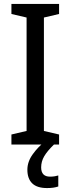

<svg xmlns="http://www.w3.org/2000/svg" viewBox="-20 -734 358 975"><path d="M280 0H38V-51L115 -69V-645L38 -663V-714H280V-663L203 -645V-69L280 -51ZM189 116Q189 163 234 163Q249 163 259 161Q269 159 276 157V213Q264 217 250.5 219Q237 221 219 221Q168 221 143.5 197Q119 173 119 128Q119 87 146.5 49Q174 11 207 -14L254 0Q220 33 204.5 59.5Q189 86 189 116Z"/></svg>

Font: Noto Sans SemiCondensed
Style: Regular
Weight: 400
Width: 4
Designer: Monotype Design Team
Foundry: Monotype Imaging Inc.
Version: Version 2.013; ttfautohint (v1.8.4.7-5d5b)